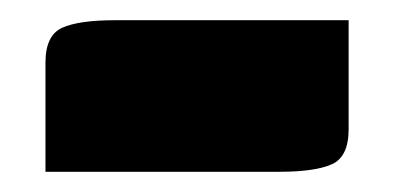

<svg xmlns="http://www.w3.org/2000/svg" viewBox="-20 -370 390 190"><path d="M25 -200V-308Q25 -335 41.5 -342.5Q58 -350 94 -350H325V-242Q325 -215 308.5 -207.5Q292 -200 256 -200Z"/></svg>

Font: Changa One
Style: Regular
Weight: 400
Designer: Eduardo Rodriguez Tunni
Foundry: Eduardo Rodriguez Tunni
Version: Version 1.003